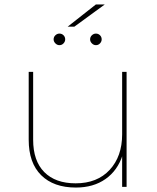

<svg xmlns="http://www.w3.org/2000/svg" viewBox="-20 -840 704 863"><path d="M109 -212V-517H129V-212Q129 -117 179 -66.5Q229 -16 320 -16Q417 -16 473 -76.5Q529 -137 529 -236V-517H549V0H529V-146L531 -143Q509 -74 454.5 -35.5Q400 3 321 3Q221 3 165 -52.5Q109 -108 109 -212ZM385 -663Q385 -674 393 -681.5Q401 -689 411 -689Q422 -689 429.5 -681.5Q437 -674 437 -663Q437 -653 429.5 -645Q422 -637 411 -637Q401 -637 393 -645Q385 -653 385 -663ZM221 -663Q221 -674 229 -681.5Q237 -689 247 -689Q258 -689 265.5 -681.5Q273 -674 273 -663Q273 -653 265.5 -645Q258 -637 247 -637Q237 -637 229 -645Q221 -653 221 -663ZM411 -820H451L314 -720H284Z"/></svg>

Font: iiserrat Thin
Style: Regular
Weight: 100
Designer: Akira Ohta
Foundry: Akira Ohta
Version: Version 1.200;Glyphs 3.3.1 (3343)